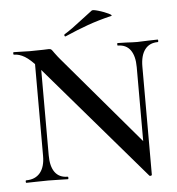

<svg xmlns="http://www.w3.org/2000/svg" viewBox="-56 -843 843 914"><g transform="rotate(-5 366.0 -386.0)"><path d="M125 -602 152 -600V-121Q152 -68 172.5 -40Q193 -12 233 -12Q236 -12 236 -6Q236 0 233 0Q207 0 193 -1L140 -2L81 -1Q65 0 35 0Q32 0 32 -6Q32 -12 35 -12Q78 -12 101.5 -40Q125 -68 125 -121ZM621 17 140 -543Q106 -582 80 -597.5Q54 -613 29 -613Q26 -613 26 -619Q26 -625 29 -625L69 -624Q81 -623 105 -623L169 -624Q181 -625 197 -625Q205 -625 209 -621Q213 -617 221 -605Q238 -582 246 -573L625 -127L633 14Q633 17 628 18Q623 19 621 17ZM633 14 606 -16V-503Q606 -556 585.5 -584.5Q565 -613 525 -613Q523 -613 523 -619Q523 -625 525 -625L566 -624Q598 -622 619 -622Q638 -622 674 -624L716 -625Q719 -625 719 -619Q719 -613 716 -613Q676 -613 654.5 -584.5Q633 -556 633 -503ZM281 -678Q277 -678 276 -682.5Q275 -687 278 -689Q310 -708 366 -752Q412 -787 416 -790Q421 -794 448 -786Q475 -778 495.5 -768Q516 -758 505 -756Q443 -741 391.5 -722.5Q340 -704 283 -679Z"/></g></svg>

Font: Cormorant Infant SemiBold
Style: Regular
Weight: 600
Designer: Christian Thalmann (Catharsis Fonts)
Foundry: Catharsis Fonts
Version: Version 4.000